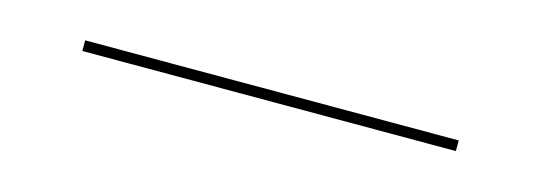

<svg xmlns="http://www.w3.org/2000/svg" viewBox="-18 10 515 183"><g transform="rotate(15 240.0 101.0)"><path d="M55.6 106.5V96H424.2V106.5Z"/></g></svg>

Font: Playfair 144pt SemiCondensed Light
Style: Regular
Weight: 300
Width: 4
Designer: Claus Eggers Sørensen
Foundry: Claus Eggers Sørensen
Version: Version 2.203